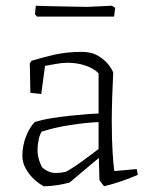

<svg xmlns="http://www.w3.org/2000/svg" viewBox="-20 -641 519 670"><path d="M223 -4Q205 1 180 5Q155 9 133 9Q117 1 99.5 -15Q82 -31 70 -52.5Q58 -74 58 -97Q58 -132 70.5 -164Q83 -196 101 -215Q126 -223 160 -228.5Q194 -234 228.5 -237.5Q263 -241 289 -243Q315 -245 324 -245V-385Q308 -402 278.5 -412Q249 -422 217 -422Q196 -422 175 -418Q154 -414 137 -411L124 -313L86 -317L84 -420L90 -429Q123 -439 167 -449.5Q211 -460 266 -460Q300 -460 323.5 -445.5Q347 -431 360 -413.5Q373 -396 375 -387Q373 -349 371.5 -300Q370 -251 370 -218Q370 -156 373 -109Q376 -62 379 -44L457 -51L461 -31Q436 -20 406 -9.5Q376 1 343 9L327 -12L325 -89H324Q297 -67 270 -44Q243 -21 223 -4ZM127 -57Q143 -43 160 -39Q177 -35 208 -41Q220 -46 243.5 -62Q267 -78 290 -95.5Q313 -113 324 -121V-215Q279 -213 224.5 -204.5Q170 -196 126 -182Q119 -173 115 -154Q111 -135 111 -120Q111 -99 116.5 -82Q122 -65 127 -57ZM109 -583 102 -591 105 -621Q125 -620 151.5 -619.5Q178 -619 205 -618.5Q232 -618 254 -617.5Q276 -617 285 -617L370 -621L382 -614L378 -583Z"/></svg>

Font: Labrada Light
Style: Regular
Weight: 300
Designer: Mercedes Jáuregui
Foundry: Omnibus-Type Team
Version: Version 1.000; ttfautohint (v1.8.4.7-5d5b)